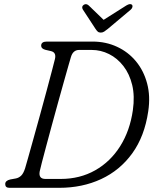

<svg xmlns="http://www.w3.org/2000/svg" viewBox="-20 -899 742 919"><path d="M5 -18Q5 -34.5 29 -40L56.5 -45Q70.5 -48 81.2 -58.2Q92 -68.5 100 -93Q103.5 -104 114.2 -142.5Q125 -181 140.2 -235.5Q155.5 -290 172 -350.2Q188.5 -410.5 203.5 -466Q218.5 -521.5 229 -562Q239.5 -602.5 243 -616.5Q250.5 -648.5 223.5 -654.5L197.5 -660.5Q177 -666 177 -680Q177 -700 204 -700H423Q486.5 -700 540 -675.2Q593.5 -650.5 630.8 -605.5Q668 -560.5 684.2 -499.5Q700.5 -438.5 689.5 -366Q672 -246.5 613 -165Q554 -83.5 464 -41.8Q374 0 263.5 0H25Q5 0 5 -18ZM270.5 -42.5Q362.5 -42.5 435.5 -83.8Q508.5 -125 555.2 -199.2Q602 -273.5 616 -372Q625.5 -439 612.8 -492Q600 -545 570.8 -582.8Q541.5 -620.5 502 -640.2Q462.5 -660 418.5 -660H359Q329.5 -660 319.5 -626Q316.5 -616.5 307.5 -584.8Q298.5 -553 285.5 -507Q272.5 -461 257.8 -407.8Q243 -354.5 228.5 -301Q214 -247.5 201.5 -200.8Q189 -154 180.5 -121.5Q172 -89 170 -78.5Q163.5 -42.5 197.5 -42.5ZM496.5 -761Q486.5 -753 479 -748Q471.5 -743 462.5 -743Q453 -743 447.8 -747.8Q442.5 -752.5 437 -761L376.5 -853.5Q368.5 -867.5 381 -876Q392.5 -883.5 404.5 -873L476 -804L585 -873Q603.5 -884 612 -876Q615 -872.5 614 -866Q613 -859.5 606 -853Z"/></svg>

Font: Fraunces 72pt SuperSoft Light
Style: Italic
Weight: 300
Italic angle: -16°
Version: Version 1.000;[b76b70a41]